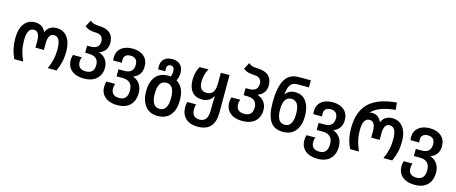

<svg xmlns="http://www.w3.org/2000/svg" viewBox="-52 -1561 6151 2590"><g transform="rotate(15 3023.0 -265.5)"><path d="M110 0H234Q202 -72 186.5 -138.5Q171 -205 171 -279Q171 -452 264 -452Q346 -452 346 -313V-224H464V-313Q464 -452 546 -452Q639 -452 639 -278Q639 -201 623.5 -133.5Q608 -66 577 0H700Q733 -76 747 -139.5Q761 -203 761 -281Q761 -407 707 -480Q653 -553 555 -553Q448 -553 407 -459H404Q361 -553 255 -553Q158 -553 104 -480Q50 -407 50 -281Q50 -204 63 -140Q76 -76 110 0Z M1082 10Q1195 10 1258.5 -48Q1322 -106 1322 -206Q1322 -272 1286.5 -319Q1251 -366 1189 -385Q1305 -427 1305 -546Q1305 -724 1096 -730Q1056 -731 1027 -738.5Q998 -746 972 -769L925 -678Q957 -652 994 -642Q1031 -632 1082 -631Q1183 -627 1183 -534Q1183 -430 1059 -430H1012V-331H1057Q1199 -331 1199 -209Q1199 -90 1082 -90Q972 -90 970 -195Q970 -230 983 -260H860Q848 -227 848 -188Q848 -96 910 -43Q972 10 1082 10Z M1612 240Q1726 240 1788 178.5Q1850 117 1850 7Q1850 -66 1814.5 -117Q1779 -168 1718 -188Q1835 -232 1835 -358Q1835 -449 1776 -500Q1717 -551 1617 -551Q1516 -551 1458 -502Q1400 -453 1400 -367Q1400 -343 1404 -328H1526Q1522 -341 1522 -365Q1522 -452 1616 -452Q1660 -452 1686.5 -427.5Q1713 -403 1713 -352Q1713 -232 1587 -232H1503V-133H1585Q1727 -133 1727 6Q1727 140 1612 140Q1499 140 1499 35Q1499 1 1511 -30H1389Q1377 3 1377 42Q1377 135 1440 187.5Q1503 240 1612 240Z M2174 240Q2292 240 2352 163Q2412 86 2412 -42Q2412 -223 2297 -291Q2325 -339 2325 -400Q2325 -471 2284.5 -512Q2244 -553 2170 -553Q2099 -553 2058.5 -515.5Q2018 -478 2018 -408Q2018 -387 2021 -369H2121Q2118 -386 2118 -402Q2118 -465 2170 -465Q2224 -465 2224 -397Q2224 -350 2209 -319Q2194 -323 2177 -323Q2060 -323 1999.5 -247.5Q1939 -172 1939 -42Q1939 82 1999 161Q2059 240 2174 240ZM2176 141Q2061 141 2061 -42Q2061 -224 2175 -224Q2289 -224 2289 -42Q2289 141 2176 141Z M2735 240Q2970 240 2970 -21V-544H2849V-398Q2849 -310 2819.5 -271Q2790 -232 2731 -232Q2628 -232 2628 -361Q2628 -463 2677 -544H2553Q2505 -466 2505 -351Q2505 -248 2554.5 -189Q2604 -130 2695 -130Q2799 -130 2848 -214H2854Q2852 -182 2850.5 -153Q2849 -124 2849 -96V-21Q2849 141 2735 141Q2626 141 2626 26Q2626 10 2628.5 -10Q2631 -30 2636 -46H2514Q2504 -15 2504 26Q2504 126 2563.5 183Q2623 240 2735 240Z M3295 10Q3408 10 3471.5 -48Q3535 -106 3535 -206Q3535 -272 3499.5 -319Q3464 -366 3402 -385Q3518 -427 3518 -546Q3518 -724 3309 -730Q3269 -731 3240 -738.5Q3211 -746 3185 -769L3138 -678Q3170 -652 3207 -642Q3244 -632 3295 -631Q3396 -627 3396 -534Q3396 -430 3272 -430H3225V-331H3270Q3412 -331 3412 -209Q3412 -90 3295 -90Q3185 -90 3183 -195Q3183 -230 3196 -260H3073Q3061 -227 3061 -188Q3061 -96 3123 -43Q3185 10 3295 10Z M3861 10Q3975 10 4036 -65Q4097 -140 4097 -271Q4097 -396 4044 -473.5Q3991 -551 3887 -551Q3802 -551 3756 -487H3752Q3762 -578 3791.5 -619.5Q3821 -661 3890 -661H4048V-760H3879Q3746 -760 3686.5 -654.5Q3627 -549 3627 -340Q3627 -163 3683 -76.5Q3739 10 3861 10ZM3862 -89Q3749 -89 3749 -273Q3749 -451 3862 -451Q3974 -451 3974 -271Q3974 -89 3862 -89Z M4407 240Q4521 240 4583 178.5Q4645 117 4645 7Q4645 -66 4609.5 -117Q4574 -168 4513 -188Q4630 -232 4630 -358Q4630 -449 4571 -500Q4512 -551 4412 -551Q4311 -551 4253 -502Q4195 -453 4195 -367Q4195 -343 4199 -328H4321Q4317 -341 4317 -365Q4317 -452 4411 -452Q4455 -452 4481.5 -427.5Q4508 -403 4508 -352Q4508 -232 4382 -232H4298V-133H4380Q4522 -133 4522 6Q4522 140 4407 140Q4294 140 4294 35Q4294 1 4306 -30H4184Q4172 3 4172 42Q4172 135 4235 187.5Q4298 240 4407 240Z M4799 0H4923Q4891 -72 4875.5 -138.5Q4860 -205 4860 -279Q4860 -450 4953 -450Q5035 -450 5035 -313V-224H5153V-313Q5153 -450 5235 -450Q5328 -450 5328 -278Q5328 -201 5312.5 -133.5Q5297 -66 5266 0H5389Q5422 -76 5436 -139.5Q5450 -203 5450 -281Q5450 -406 5395.5 -478.5Q5341 -551 5244 -551Q5137 -551 5096 -458H5093Q5074 -502 5040.5 -526Q5007 -550 4955 -550Q4937 -550 4924 -539V-542Q4979 -602 5065 -631.5Q5151 -661 5258 -671L5246 -771Q5109 -758 5016 -722.5Q4923 -687 4862 -629Q4739 -509 4739 -280Q4739 -204 4752 -140Q4765 -76 4799 0Z M5764 240Q5878 240 5940 178.5Q6002 117 6002 7Q6002 -66 5966.5 -117Q5931 -168 5870 -188Q5987 -232 5987 -358Q5987 -449 5928 -500Q5869 -551 5769 -551Q5668 -551 5610 -502Q5552 -453 5552 -367Q5552 -343 5556 -328H5678Q5674 -341 5674 -365Q5674 -452 5768 -452Q5812 -452 5838.5 -427.5Q5865 -403 5865 -352Q5865 -232 5739 -232H5655V-133H5737Q5879 -133 5879 6Q5879 140 5764 140Q5651 140 5651 35Q5651 1 5663 -30H5541Q5529 3 5529 42Q5529 135 5592 187.5Q5655 240 5764 240Z"/></g></svg>

Font: Noto Sans Georgian SemiCondensed Semi
Style: Regular
Weight: 600
Width: 4
Designer: Monotype Design Team
Foundry: Monotype Imaging Inc.
Version: Version 1.901